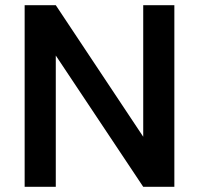

<svg xmlns="http://www.w3.org/2000/svg" viewBox="-20 -720 767 740"><path d="M75 0V-700H195L532 -193V-700H652V0H532L195 -506V0Z"/></svg>

Font: DM Sans 9pt SemiBold
Style: Regular
Weight: 600
Version: Version 4.004;gftools[0.9.30]